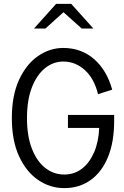

<svg xmlns="http://www.w3.org/2000/svg" viewBox="-20 -958 640 989"><path d="M311 11Q238 11 176.5 -31Q115 -73 78 -153.5Q41 -234 41 -350Q41 -466 78 -546.5Q115 -627 175.5 -669Q236 -711 306 -711Q398 -711 464 -654Q530 -597 558 -496L485 -473Q465 -554 416.5 -597.5Q368 -641 306 -641Q254 -641 211.5 -606.5Q169 -572 144 -507Q119 -442 119 -350Q119 -258 144 -193Q169 -128 212.5 -93.5Q256 -59 311 -59Q363 -59 402 -89Q441 -119 464.5 -173Q488 -227 491 -299H330V-366H568V-335Q568 -226 536 -148.5Q504 -71 446 -30Q388 11 311 11ZM155 -811 269 -938H347L461 -811H401L307 -895L214 -811Z"/></svg>

Font: Red Hat Mono
Style: Regular
Weight: 300
Monospace: yes
Designer: Pentagram, MCKL
Foundry: Pentagram, MCKL
Version: Version 1.023